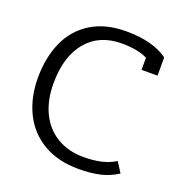

<svg xmlns="http://www.w3.org/2000/svg" viewBox="-123 -769 844 892"><g transform="rotate(20 298.5 -323.5)"><path d="M39 -320Q39 -419 73.5 -496.5Q108 -574 178.5 -618Q249 -662 352 -662Q485 -662 558 -608V-518H479V-578Q430 -602 352 -602Q241 -602 178.5 -527Q116 -452 116 -320Q116 -235 146.5 -173Q177 -111 233 -78Q289 -45 363 -45Q412 -45 449.5 -53.5Q487 -62 520 -82L552 -32Q512 -6 466.5 4.5Q421 15 361 15Q259 15 186.5 -27.5Q114 -70 76.5 -146Q39 -222 39 -320Z"/></g></svg>

Font: Pridi Light
Style: Regular
Weight: 300
Designer: Katatrad Team
Foundry: CadsonDemak
Version: Version 1.003